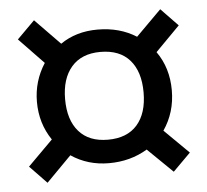

<svg xmlns="http://www.w3.org/2000/svg" viewBox="-43 -640 645 597"><g transform="rotate(-5 280.0 -341.5)"><path d="M455 -218 531 -143 476 -88 398 -164Q345 -132 278 -132Q212 -132 160 -167L82 -88L29 -143L107 -221Q71 -274 71 -341Q71 -406 106 -460L29 -540L84 -595L162 -515Q211 -549 278 -549Q347 -549 399 -516L478 -595L531 -540L455 -463Q492 -411 492 -341Q492 -272 455 -218ZM404 -342Q404 -407 372.5 -443Q341 -479 281 -479Q222 -479 190.5 -442.5Q159 -406 159 -342Q159 -277 190.5 -241Q222 -205 281 -205Q341 -205 372.5 -241Q404 -277 404 -342Z"/></g></svg>

Font: Statis Sans
Style: Regular
Weight: 400
Designer: bBox Type GmbH
Foundry: bBox Type GmbH
Version: Version 1.000